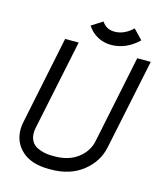

<svg xmlns="http://www.w3.org/2000/svg" viewBox="-123 -925 872 1029"><g transform="rotate(15 312.5 -410.5)"><path d="M120.6 -181.6Q117.7 -167 117.7 -154.3Q117.7 -127.4 128.9 -108.4Q140.1 -89.4 159.7 -79.6Q179.2 -69.8 200.2 -65.4Q221.2 -61 245.1 -61H257.3Q336.4 -61 387 -100.1Q437.5 -139.2 449.2 -196.3L549.8 -683.6H625L520.5 -181.6Q503.4 -98.6 433.1 -43.2Q362.8 12.2 257.3 12.2H245.1Q148.9 12.2 96.7 -34.7Q44.4 -81.5 44.4 -154.3Q44.4 -172.9 49.3 -196.3L149.9 -683.6H225.1ZM395 -716.3Q353.5 -716.3 319.1 -735.4Q284.7 -754.4 263.2 -788.1L324.7 -827.1Q348.6 -789.6 395 -789.6Q448.2 -789.6 495.6 -834.5L546.4 -781.7Q477.5 -716.3 395 -716.3Z"/></g></svg>

Font: Anka/Coder
Style: Italic
Weight: 400
Italic angle: -12°
Monospace: yes
Version: Version 001.100